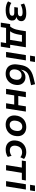

<svg xmlns="http://www.w3.org/2000/svg" viewBox="1935 -2702 899 4809"><g transform="rotate(90 2384.5 -297.5)"><path d="M234 10Q162 10 104.5 -6.5Q47 -23 14 -50L54 -132Q86 -108 135.5 -95.5Q185 -83 240 -83Q303 -83 337.5 -98.5Q372 -114 374 -151Q377 -179 358 -192.5Q339 -206 299 -206H157L171 -296H303Q340 -296 363 -311Q386 -326 388 -356Q390 -383 367 -398.5Q344 -414 289 -414Q237 -414 188 -402Q139 -390 95 -366L68 -451Q115 -478 177 -492Q239 -506 312 -506Q414 -506 464.5 -470Q515 -434 510 -373Q508 -343 493 -319Q478 -295 452.5 -279Q427 -263 394 -256L397 -259Q449 -252 473.5 -221Q498 -190 494 -141Q491 -93 458.5 -58.5Q426 -24 369 -7Q312 10 234 10Z M547 132 584 -102H643Q668 -132 686.5 -167.5Q705 -203 718 -249Q731 -295 740 -355L762 -496H1164L1101 -102H1185L1148 132H1037L1058 0H679L658 132ZM763 -101H979L1026 -397H858L847 -325Q837 -259 816 -200Q795 -141 763 -101Z M1373 -601 1393 -724H1533L1513 -601ZM1281 0 1360 -496H1492L1413 0Z M1827 10Q1740 10 1683.5 -27Q1627 -64 1605 -131Q1583 -198 1596 -288L1606 -356Q1615 -418 1635 -469.5Q1655 -521 1690.5 -563Q1726 -605 1783 -636Q1840 -667 1923 -687L2089 -727L2114 -626L1917 -581Q1862 -569 1823 -543.5Q1784 -518 1761 -481Q1738 -444 1730 -395L1724 -357H1719Q1735 -392 1762 -421Q1789 -450 1827 -467.5Q1865 -485 1915 -485Q1974 -486 2020 -457.5Q2066 -429 2090 -378Q2114 -327 2108 -259Q2101 -177 2063.5 -116.5Q2026 -56 1965.5 -23Q1905 10 1827 10ZM1826 -88Q1870 -88 1902 -108Q1934 -128 1953.5 -165.5Q1973 -203 1977 -253Q1983 -318 1953.5 -353.5Q1924 -389 1868 -389Q1826 -389 1794 -368.5Q1762 -348 1742.5 -311.5Q1723 -275 1719 -228Q1713 -158 1742.5 -123Q1772 -88 1826 -88Z M2205 0 2283 -496H2415L2385 -306H2614L2644 -496H2775L2697 0H2566L2598 -204H2369L2337 0Z M3104 10Q3025 10 2971 -21Q2917 -52 2891.5 -108Q2866 -164 2873 -237Q2878 -299 2901.5 -349Q2925 -399 2963 -434Q3001 -469 3051 -487.5Q3101 -506 3159 -506Q3237 -506 3291 -475.5Q3345 -445 3370.5 -390Q3396 -335 3389 -261Q3385 -198 3361.5 -148Q3338 -98 3299.5 -62.5Q3261 -27 3211.5 -8.5Q3162 10 3104 10ZM3110 -90Q3154 -90 3186 -113Q3218 -136 3237.5 -176Q3257 -216 3260 -267Q3266 -332 3237.5 -369Q3209 -406 3152 -406Q3109 -406 3076.5 -383.5Q3044 -361 3025 -321.5Q3006 -282 3002 -230Q2996 -165 3024.5 -127.5Q3053 -90 3110 -90Z M3731 10Q3650 10 3596.5 -21.5Q3543 -53 3517.5 -109Q3492 -165 3499 -237Q3503 -294 3524.5 -343.5Q3546 -393 3583.5 -429Q3621 -465 3673 -485.5Q3725 -506 3790 -506Q3842 -506 3888 -490.5Q3934 -475 3961 -450L3918 -357Q3895 -378 3862.5 -390Q3830 -402 3795 -402Q3756 -402 3726 -389Q3696 -376 3675.5 -352.5Q3655 -329 3643.5 -298.5Q3632 -268 3629 -232Q3624 -169 3655 -131.5Q3686 -94 3754 -94Q3785 -94 3819.5 -105.5Q3854 -117 3882 -138L3911 -45Q3891 -29 3861.5 -16Q3832 -3 3798.5 3.5Q3765 10 3731 10Z M4114 0 4177 -395H4001L4017 -496H4500L4483 -395H4309L4246 0Z M4608 -601 4628 -724H4768L4748 -601ZM4516 0 4595 -496H4727L4648 0Z"/></g></svg>

Font: Nunito Sans 9pt
Style: Bold Italic
Weight: 700
Italic angle: -9°
Version: Version 3.101;gftools[0.9.27]